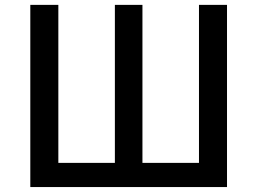

<svg xmlns="http://www.w3.org/2000/svg" viewBox="-20 -756 1040 776"><path d="M102.5 0V-736.3H215.8V-97.7H444.3V-736.3H555.7V-97.7H784.2V-736.3H897.5V0Z"/></svg>

Font: GenEi Gothic M SemiBold
Style: Regular
Weight: 500
Designer: o_tamon (Modified); [Source Han Sans]
Ryoko NISHIZUKA  (kana & ideographs); Paul D. Hunt (Latin, Greek & Cyrillic); Wenl
Version: Version 1.1a;Original Version 1.004